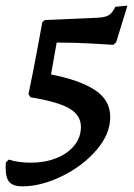

<svg xmlns="http://www.w3.org/2000/svg" viewBox="-42 -558 474 681"><path d="M37 103Q6 103 -8 88.5Q-22 74 -22 37Q-22 25 -21 18L-11 8Q23 19 68 19Q117 19 157.5 3Q198 -13 221.5 -42Q245 -71 245 -108Q245 -149 204.5 -173Q164 -197 66 -213L59 -224Q75 -301 89.5 -378.5Q104 -456 108 -479L117 -487L302 -495Q330 -496 343.5 -504Q357 -512 367 -534L410 -538L370 -408L360 -399Q344 -400 285 -403.5Q226 -407 159 -407L139 -294Q241 -274 295 -238.5Q349 -203 349 -143Q349 -82 299.5 -25Q250 32 176.5 67.5Q103 103 37 103Z"/></svg>

Font: Alegreya SC Medium
Style: Italic
Weight: 500
Italic angle: -7°
Designer: Juan Pablo del Peral
Foundry: Huerta Tipografica
Version: Version 2.007; ttfautohint (v1.6)